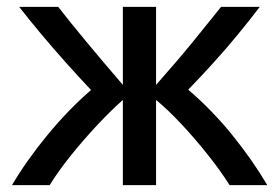

<svg xmlns="http://www.w3.org/2000/svg" viewBox="-20 -541 816 561"><path d="M15 0Q58 -73 119.5 -147.5Q181 -222 246 -278Q211 -315 173 -357.5Q135 -400 99.5 -442.5Q64 -485 36 -521H150Q185 -476 231.5 -420Q278 -364 339 -293V-521H436V-293Q498 -363 544.5 -420Q591 -477 626 -521H739Q711 -484 676.5 -442Q642 -400 604 -358Q566 -316 530 -279Q600 -219 659 -146Q718 -73 761 0H651Q623 -44 585.5 -91Q548 -138 509 -179.5Q470 -221 436 -249V0H339V-249Q306 -220 266 -177.5Q226 -135 188.5 -88.5Q151 -42 125 0Z"/></svg>

Font: Ubuntu Sans Medium
Style: Regular
Weight: 500
Designer: Dalton Maag Ltd
Foundry: Dalton Maag Ltd
Version: Version 1.006; ttfautohint (v1.8.4.7-5d5b)